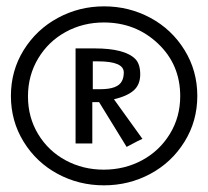

<svg xmlns="http://www.w3.org/2000/svg" viewBox="-20 -837 642 593"><path d="M290 -561.5Q343.8 -561.5 356.4 -586.4Q362.3 -597.2 362.3 -613.3Q362.3 -647.5 282.7 -647.5H266.6V-561.5ZM398.4 -654.3Q413.1 -638.7 413.1 -607.4Q413.1 -576.2 393.6 -558.3Q374 -540.5 332 -530.3L419.9 -408.2Q413.1 -405.8 371.1 -383.3L286.1 -521.5H265.1V-394H213.4V-687.5H272Q366.2 -687.5 398.4 -654.3ZM549.8 -399.2Q510.3 -335.4 444.3 -300Q378.4 -264.6 301 -264.6Q223.6 -264.6 158 -300Q92.3 -335.4 53 -399.2Q13.7 -462.9 13.7 -540.8Q13.7 -618.7 53.2 -682.4Q92.8 -746.1 158.7 -781.7Q224.6 -817.4 301.5 -817.4Q378.4 -817.4 444.3 -782Q510.3 -746.6 549.8 -682.6Q589.4 -618.7 589.4 -540.8Q589.4 -462.9 549.8 -399.2ZM536.6 -540Q536.6 -637.7 467.8 -702.6Q398.9 -767.6 300.8 -767.6Q236.3 -767.6 182.9 -738.3Q129.4 -709 97.9 -656.5Q66.4 -604 66.4 -539.3Q66.4 -474.6 97.9 -422.6Q129.4 -370.6 182.9 -341.8Q236.3 -313 300.5 -313Q364.7 -313 418.7 -342Q472.7 -371.1 504.6 -423.3Q536.6 -475.6 536.6 -540Z"/></svg>

Font: Dhyana
Style: Regular
Weight: 400
Foundry: Vernon Adams
Version: Version 1.002; ttfautohint (v0.8.51-6076)